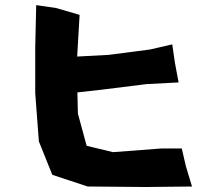

<svg xmlns="http://www.w3.org/2000/svg" viewBox="-20 -749 868 769"><path d="M669.9 -571.3 581.1 -550.8 416 -529.3 289.1 -522.5 298.8 -689.5 205.1 -716.8 125 -728.5 121.1 -558.6V-376L135.7 -182.6L189.5 -48.8L331.1 -2L561.5 0L749 -2L724.6 -83L708 -154.3H626L432.6 -139.6L327.1 -165L292 -293.9L290 -378.9L385.7 -389.6L566.4 -412.1L695.3 -418.9L680.7 -497.1Z"/></svg>

Font: MaokenAssortedSans-Lite
Style: Lite
Weight: 400
Version: Version 1.400